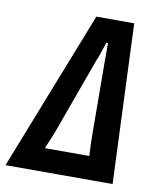

<svg xmlns="http://www.w3.org/2000/svg" viewBox="-107 -751 683 814"><g transform="rotate(10 234.5 -343.5)"><path d="M-28 0 242 -687H405L433 0ZM124 -100H315Q314 -117 313 -143Q312 -169 312 -187L310 -510Q310 -523 310 -537.5Q310 -552 310 -564.5Q310 -577 310 -585H303Q300 -576 295.5 -563Q291 -550 286.5 -536Q282 -522 276 -509L153 -170Q145 -150 138.5 -135Q132 -120 128.5 -111Q125 -102 124 -100Z"/></g></svg>

Font: Archivo ExtraCondensed
Style: Bold Italic
Weight: 700
Width: 2
Italic angle: -10°
Designer: Hector Gatti
Foundry: Omnibus-Type
Version: Version 2.001